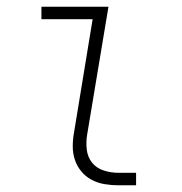

<svg xmlns="http://www.w3.org/2000/svg" viewBox="-20 -550 540 570"><path d="M331 0Q310 0 289.5 -3.5Q269 -7 251.5 -16.5Q234 -26 221.5 -41Q209 -56 202.5 -75Q196 -94 196 -115.5Q196 -137 200 -158L255 -493H103V-530H302L239 -152Q235 -129 237.5 -106.5Q240 -84 253 -67.5Q266 -51 287.5 -44Q309 -37 331 -37H384V0Z"/></svg>

Font: Iosevka Slab Extralight
Style: Italic
Weight: 200
Italic angle: -9°
Monospace: yes
Designer: Belleve Invis
Foundry: Belleve Invis
Version: Version 11.1.1; ttfautohint (v1.8.3)